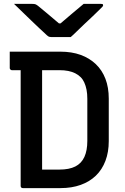

<svg xmlns="http://www.w3.org/2000/svg" viewBox="-20 -965 640 985"><path d="M538 -241Q538 -185 521 -140Q504 -95 472 -64Q440 -33 394 -16.5Q348 0 291 0Q271 0 249 0Q227 0 204.5 0Q182 0 161 0Q140 0 123.5 0Q107 0 97 0Q92 0 89 -3Q86 -6 86 -11Q86 -91 86 -170.5Q86 -250 86 -329.5Q86 -409 86 -488.5Q86 -568 86 -647H204L196 -629Q196 -602 196 -574.5Q196 -547 196 -520Q196 -467 196 -413.5Q196 -360 196 -307Q196 -254 196 -201Q196 -148 196 -95Q211 -95 226 -95Q241 -95 255.5 -95Q270 -95 285 -95Q335 -95 366.5 -111Q398 -127 413 -160Q428 -193 428 -242V-458Q428 -484 424 -504.5Q420 -525 412.5 -541.5Q405 -558 394 -569Q382 -581 366 -589Q350 -597 330 -601Q310 -605 284 -605Q254 -605 223.5 -605Q193 -605 162.5 -605Q132 -605 101.5 -605Q71 -605 41 -605Q38 -605 35.5 -606.5Q33 -608 31.5 -610.5Q30 -613 30 -616Q30 -637 30 -658Q30 -679 30 -700Q61 -700 92.5 -700Q124 -700 156.5 -700Q189 -700 222.5 -700Q256 -700 289 -700Q348 -700 393.5 -683.5Q439 -667 471.5 -636Q504 -605 521 -560.5Q538 -516 538 -459ZM343 -775Q332 -775 312 -775Q292 -775 272.5 -775Q253 -775 242 -775Q234 -775 228.5 -778Q223 -781 209 -795Q201 -802 183 -819Q165 -836 142.5 -857.5Q120 -879 96.5 -902Q73 -925 52 -945Q73 -945 99 -945Q125 -945 146 -945Q157 -945 162 -943Q167 -941 175 -935Q191 -922 224 -894.5Q257 -867 306 -825L253 -845Q269 -845 285 -845Q301 -845 318 -845L266 -824Q312 -864 347 -893Q382 -922 409 -945H498Q502 -945 504.5 -944.5Q507 -944 508 -942Q509 -940 509 -938Q509 -934 505 -930Q501 -926 487 -912Q474 -899 455 -881Q436 -863 415 -843.5Q394 -824 375.5 -805.5Q357 -787 343 -775Z"/></svg>

Font: Recursive Monospace Medium
Style: Regular
Weight: 500
Version: Version 1.047